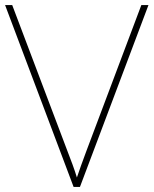

<svg xmlns="http://www.w3.org/2000/svg" viewBox="-20 -734 603 754"><path d="M563 -714 294 0H269L0 -714H28L244 -143Q255 -115 265 -87.5Q275 -60 282 -37Q290 -60 298.5 -84.5Q307 -109 320 -143L535 -714Z"/></svg>

Font: Noto Sans Tamil Thin
Style: Regular
Weight: 100
Designer: Jelle Bosma - Monotype Design Team
Foundry: Monotype Imaging Inc.
Version: Version 2.004; ttfautohint (v1.8.4.7-5d5b)